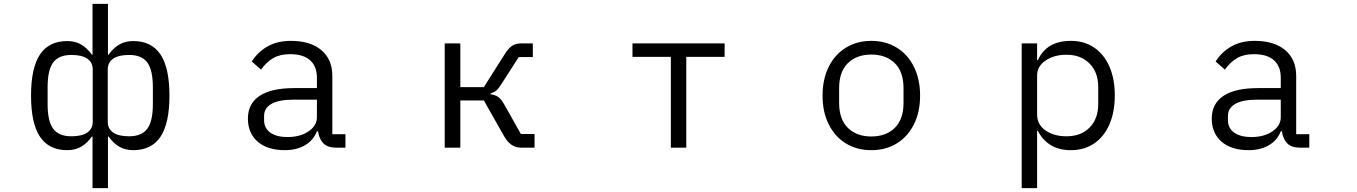

<svg xmlns="http://www.w3.org/2000/svg" viewBox="-20 -766 7040 996"><path d="M460 210V-58H457Q433 -24 402 -5.5Q371 13 329 13Q234 13 187.5 -56.5Q141 -126 141 -270Q141 -414 187.5 -483.5Q234 -553 329 -553Q371 -553 402 -534.5Q433 -516 457 -482H460V-746H540V-482H543Q567 -516 598 -534.5Q629 -553 671 -553Q766 -553 812.5 -483.5Q859 -414 859 -270Q859 -126 812.5 -56.5Q766 13 671 13Q629 13 598 -5.5Q567 -24 543 -58H540V210ZM461 -134V-406Q461 -442 433 -461.5Q405 -481 350 -481Q285 -481 256 -442Q227 -403 227 -314V-226Q227 -137 256 -98Q285 -59 350 -59Q405 -59 433 -78.5Q461 -98 461 -134ZM773 -226V-314Q773 -403 744 -442Q715 -481 650 -481Q595 -481 567 -461.5Q539 -442 539 -406V-134Q539 -98 567 -78.5Q595 -59 650 -59Q715 -59 744 -98Q773 -137 773 -226Z M1266 -151Q1266 -228 1326.5 -268.5Q1387 -309 1506 -309H1624V-363Q1624 -422 1588.5 -453.5Q1553 -485 1485 -485Q1433 -485 1398 -465Q1363 -445 1334 -405L1286 -447Q1317 -496 1367.5 -525Q1418 -554 1489 -554Q1590 -554 1647 -506Q1704 -458 1704 -372V-70H1772V0H1723Q1679 0 1657 -23Q1635 -46 1630 -85H1624Q1606 -38 1562 -12.5Q1518 13 1457 13Q1368 13 1317 -31Q1266 -75 1266 -151ZM1624 -158V-249H1502Q1426 -249 1388 -227Q1350 -205 1350 -165V-142Q1350 -101 1382.5 -78Q1415 -55 1471 -55Q1537 -55 1580.5 -84.5Q1624 -114 1624 -158Z M2287 0V-541H2368V-314H2490L2597 -483Q2619 -518 2638 -529.5Q2657 -541 2686 -541H2744V-470H2671L2583 -333Q2567 -307 2556 -297.5Q2545 -288 2525 -281V-277Q2549 -274 2565 -262.5Q2581 -251 2597 -222L2682 -71H2753V0H2683Q2656 0 2634 -14.5Q2612 -29 2593 -63L2490 -245H2368V0Z M3540 0H3460V-471H3261V-541H3739V-471H3540Z M4247 -270Q4247 -355 4279 -419.5Q4311 -484 4368.5 -519Q4426 -554 4500 -554Q4574 -554 4631.5 -519Q4689 -484 4721 -419.5Q4753 -355 4753 -270Q4753 -185 4721 -121Q4689 -57 4632 -22Q4575 13 4500 13Q4425 13 4368 -22Q4311 -57 4279 -121Q4247 -185 4247 -270ZM4667 -232V-309Q4667 -394 4621.5 -438.5Q4576 -483 4500 -483Q4424 -483 4378.5 -438.5Q4333 -394 4333 -309V-232Q4333 -147 4378.5 -102.5Q4424 -58 4500 -58Q4576 -58 4621.5 -102.5Q4667 -147 4667 -232Z M5280 210V-541H5360V-454H5364Q5409 -554 5535 -554Q5604 -554 5655.5 -519.5Q5707 -485 5735 -421Q5763 -357 5763 -271Q5763 -185 5735 -120.5Q5707 -56 5655.5 -21.5Q5604 13 5535 13Q5416 13 5364 -87H5360V210ZM5677 -226V-316Q5677 -391 5632 -436.5Q5587 -482 5512 -482Q5448 -482 5404 -452Q5360 -422 5360 -375V-172Q5360 -120 5403.5 -89.5Q5447 -59 5512 -59Q5588 -59 5632.5 -104.5Q5677 -150 5677 -226Z M6266 -151Q6266 -228 6326.5 -268.5Q6387 -309 6506 -309H6624V-363Q6624 -422 6588.5 -453.5Q6553 -485 6485 -485Q6433 -485 6398 -465Q6363 -445 6334 -405L6286 -447Q6317 -496 6367.5 -525Q6418 -554 6489 -554Q6590 -554 6647 -506Q6704 -458 6704 -372V-70H6772V0H6723Q6679 0 6657 -23Q6635 -46 6630 -85H6624Q6606 -38 6562 -12.5Q6518 13 6457 13Q6368 13 6317 -31Q6266 -75 6266 -151ZM6624 -158V-249H6502Q6426 -249 6388 -227Q6350 -205 6350 -165V-142Q6350 -101 6382.5 -78Q6415 -55 6471 -55Q6537 -55 6580.5 -84.5Q6624 -114 6624 -158Z"/></svg>

Font: IBM Plex Sans JP
Style: Regular
Weight: 400
Designer: Mike Abbink; Paul van der Laan; Pieter van Rosmalen; Wujin Sim; Yejin Wi; Jinhee Kim; Boomi Park; Yona Kim; Kichan Ma
Foundry: Sandoll Inc.
Version: Version 1.000